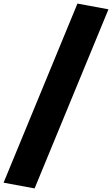

<svg xmlns="http://www.w3.org/2000/svg" viewBox="-53 -826 625 1071"><path d="M-33 193 140 225 552 -774 379 -806Z"/></svg>

Font: Repo ExtraBlack
Style: Regular
Weight: 400
Designer: Stefan Peev
Foundry: Context Ltd
Version: Version 001.502